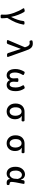

<svg xmlns="http://www.w3.org/2000/svg" viewBox="2474 -3324 1052 6040"><g transform="rotate(90 3000.0 -304.0)"><path d="M555.7 167Q555.7 181.6 545.4 191.9Q535.2 202.1 521.5 202.1H471.7Q457 202.1 447.8 191.9Q438.5 181.6 439.5 167Q442.4 129.9 442.4 60.5Q442.4 -55.7 383.3 -220.7Q324.2 -385.7 244.1 -505.9Q239.3 -511.7 239.3 -518.6Q239.3 -523.4 241.2 -527.3Q245.1 -539.1 257.8 -542L306.6 -553.7Q313.5 -555.7 319.3 -555.7Q328.1 -555.7 336.9 -551.8Q351.6 -545.9 359.4 -533.2Q404.3 -459 446.3 -350.6Q488.3 -242.2 509.8 -133.8Q510.7 -130.9 513.2 -130.9Q515.6 -130.9 516.6 -133.8Q621.1 -336.9 641.6 -513.7Q643.6 -528.3 654.3 -538.1Q665 -547.9 679.7 -547.9H724.6Q738.3 -547.9 747.1 -538.1Q754.9 -529.3 754.9 -519.5Q754.9 -516.6 753.9 -513.7Q730.5 -384.8 684.6 -272.5Q638.7 -160.2 544.9 -9.8Q543 -5.9 543 -2Q553.7 70.3 555.7 167Z M1364.3 -22.5Q1358.4 -7.8 1345.7 0Q1334 7.8 1321.3 7.8Q1319.3 7.8 1317.4 6.8L1263.7 2.9Q1251 2 1244.1 -8.8Q1240.2 -15.6 1240.2 -21.5Q1240.2 -26.4 1242.2 -32.2L1464.8 -554.7Q1466.8 -558.6 1465.8 -563.5L1461.9 -580.1Q1421.9 -712.9 1340.8 -712.9Q1318.4 -712.9 1298.8 -707Q1286.1 -704.1 1273.4 -710Q1260.7 -715.8 1257.8 -728.5L1249 -756.8Q1245.1 -771.5 1252 -784.7Q1258.8 -797.9 1272.5 -800.8Q1306.6 -809.6 1353.5 -809.6Q1437.5 -809.6 1488.3 -753.4Q1539.1 -697.3 1577.1 -574.2L1770.5 -32.2Q1771.5 -28.3 1771.5 -24.4Q1771.5 -16.6 1767.6 -10.7Q1759.8 0 1747.1 0H1693.4Q1677.7 0 1665.5 -9.3Q1653.3 -18.6 1648.4 -33.2L1521.5 -426.8Q1520.5 -428.7 1518.1 -428.7Q1515.6 -428.7 1514.6 -426.8Z M2349.6 12.7Q2259.8 12.7 2205.6 -59.1Q2151.4 -130.9 2151.4 -265.6Q2151.4 -400.4 2229.5 -534.2Q2237.3 -547.9 2251 -551.8Q2257.8 -553.7 2263.7 -553.7Q2271.5 -553.7 2279.3 -550.8L2321.3 -532.2Q2334 -527.3 2337.9 -514.2Q2341.8 -501 2335 -490.2Q2297.9 -428.7 2279.3 -370.6Q2260.7 -312.5 2260.7 -244.1Q2260.7 -168 2286.6 -124.5Q2312.5 -81.1 2355.5 -81.1Q2396.5 -81.1 2421.4 -111.8Q2446.3 -142.6 2446.3 -207Q2446.3 -260.7 2439.5 -320.3Q2438.5 -334 2447.8 -344.7Q2457 -355.5 2470.7 -355.5H2525.4Q2539.1 -355.5 2548.3 -344.7Q2557.6 -334 2556.6 -320.3Q2549.8 -251 2549.8 -207Q2549.8 -81.1 2637.7 -81.1Q2680.7 -81.1 2706.1 -127.4Q2731.4 -173.8 2731.4 -261.7Q2731.4 -331.1 2716.8 -382.8Q2702.1 -434.6 2667 -493.2Q2660.2 -503.9 2664.1 -517.1Q2668 -530.3 2680.7 -535.2L2721.7 -550.8Q2729.5 -554.7 2737.3 -554.7Q2743.2 -554.7 2750 -551.8Q2764.6 -547.9 2772.5 -535.2Q2809.6 -473.6 2828.6 -410.6Q2847.7 -347.7 2847.7 -268.6Q2847.7 -176.8 2824.2 -113.3Q2800.8 -49.8 2757.3 -18.6Q2713.9 12.7 2652.3 12.7Q2602.5 12.7 2562 -11.7Q2521.5 -36.1 2501 -85.9Q2501 -87.9 2499 -87.9Q2497.1 -87.9 2496.1 -85.9Q2455.1 12.7 2349.6 12.7Z M3487.3 12.7Q3380.9 12.7 3308.6 -62.5Q3236.3 -137.7 3236.3 -268.6Q3236.3 -338.9 3257.8 -393.6Q3279.3 -448.2 3315.4 -481.9Q3351.6 -515.6 3397 -532.7Q3442.4 -549.8 3493.2 -549.8H3763.7Q3778.3 -549.8 3788.6 -539.6Q3798.8 -529.3 3798.8 -515.6V-488.3Q3798.8 -474.6 3788.6 -465.3Q3778.3 -456.1 3763.7 -457Q3697.3 -461.9 3632.8 -463.9Q3630.9 -463.9 3630.9 -461.4Q3630.9 -459 3632.8 -458Q3679.7 -430.7 3705.6 -377.4Q3731.4 -324.2 3731.4 -252.9Q3731.4 -129.9 3663.1 -58.6Q3594.7 12.7 3487.3 12.7ZM3488.3 -81.1Q3548.8 -81.1 3585 -129.9Q3621.1 -178.7 3621.1 -262.7Q3621.1 -343.8 3585.9 -399.9Q3550.8 -456.1 3489.7 -456.1Q3428.7 -456.1 3392.1 -408.7Q3355.5 -361.3 3355.5 -268.6Q3355.5 -182.6 3392.1 -131.8Q3428.7 -81.1 3488.3 -81.1Z M4487.3 12.7Q4380.9 12.7 4308.6 -62.5Q4236.3 -137.7 4236.3 -268.6Q4236.3 -338.9 4257.8 -393.6Q4279.3 -448.2 4315.4 -481.9Q4351.6 -515.6 4397 -532.7Q4442.4 -549.8 4493.2 -549.8H4763.7Q4778.3 -549.8 4788.6 -539.6Q4798.8 -529.3 4798.8 -515.6V-488.3Q4798.8 -474.6 4788.6 -465.3Q4778.3 -456.1 4763.7 -457Q4697.3 -461.9 4632.8 -463.9Q4630.9 -463.9 4630.9 -461.4Q4630.9 -459 4632.8 -458Q4679.7 -430.7 4705.6 -377.4Q4731.4 -324.2 4731.4 -252.9Q4731.4 -129.9 4663.1 -58.6Q4594.7 12.7 4487.3 12.7ZM4488.3 -81.1Q4548.8 -81.1 4585 -129.9Q4621.1 -178.7 4621.1 -262.7Q4621.1 -343.8 4585.9 -399.9Q4550.8 -456.1 4489.7 -456.1Q4428.7 -456.1 4392.1 -408.7Q4355.5 -361.3 4355.5 -268.6Q4355.5 -182.6 4392.1 -131.8Q4428.7 -81.1 4488.3 -81.1Z M5441.4 12.7Q5343.8 12.7 5285.2 -61Q5226.6 -134.8 5226.6 -266.6Q5226.6 -402.3 5297.9 -483.4Q5369.1 -564.5 5468.8 -564.5Q5522.5 -564.5 5565.9 -532.2Q5609.4 -500 5631.8 -432.6Q5632.8 -430.7 5634.3 -430.7Q5635.7 -430.7 5635.7 -432.6L5651.4 -515.6Q5654.3 -530.3 5666 -540Q5677.7 -549.8 5692.4 -549.8H5737.3Q5750 -549.8 5758.8 -539.6Q5767.6 -529.3 5764.6 -515.6Q5702.1 -226.6 5702.1 -135.7Q5702.1 -109.4 5716.8 -95.2Q5731.4 -81.1 5755.9 -81.1Q5757.8 -81.1 5758.8 -81.1Q5773.4 -82 5785.2 -74.7Q5796.9 -67.4 5798.8 -54.7L5802.7 -36.1Q5802.7 -32.2 5802.7 -28.3Q5802.7 -17.6 5797.9 -7.8Q5790 5.9 5775.4 8.8Q5754.9 12.7 5729.5 12.7Q5619.1 12.7 5611.3 -89.8Q5610.4 -91.8 5608.4 -91.8Q5606.4 -91.8 5605.5 -89.8Q5545.9 12.7 5441.4 12.7ZM5466.8 -82Q5515.6 -82 5556.2 -127.9Q5596.7 -173.8 5601.6 -236.3L5609.4 -333Q5609.4 -336.9 5608.4 -340.8Q5572.3 -467.8 5483.4 -467.8Q5426.8 -467.8 5386.2 -416Q5345.7 -364.3 5345.7 -268.6Q5345.7 -178.7 5377.4 -130.4Q5409.2 -82 5466.8 -82Z"/></g></svg>

Font: Gen Jyuu Gothic L Monospace Medium
Style: Regular
Weight: 500
Designer: [Source Han Sans]
Ryoko NISHIZUKA  (kana & ideographs); Paul D. Hunt (Latin, Greek & Cyrillic); Wenlong ZHANG  (bopomofo
Version: Version 1.002.20150607